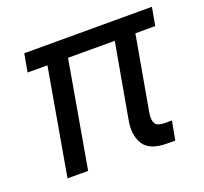

<svg xmlns="http://www.w3.org/2000/svg" viewBox="-94 -604 764 718"><g transform="rotate(-20 288.5 -245.0)"><path d="M502 -70 488 5H457Q387 5 363.5 -31.5Q340 -68 350 -125L403 -423H217L143 0H61L135 -423H56L69 -495H577L564 -423H485L432 -124Q428 -96 436.5 -83Q445 -70 473 -70Z"/></g></svg>

Font: Inria Sans
Style: Italic
Weight: 400
Italic angle: -10°
Designer: Black Foundry Team
Foundry: Black Foundry
Version: Version 1.2; ttfautohint (v1.8.3)